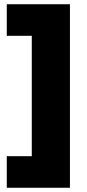

<svg xmlns="http://www.w3.org/2000/svg" viewBox="-20 -762 410 906"><path d="M310 -742H12V-593H130V-25H12V124H310Z"/></svg>

Font: Argentum Sans ExtraBold
Style: Regular
Weight: 800
Designer: Julieta Ulanovsky
Foundry: Julieta Ulanovsky
Version: Version 5.001;February 15, 2019;FontCreator 11.5.0.2425 64-b